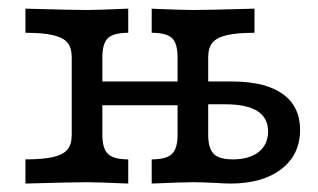

<svg xmlns="http://www.w3.org/2000/svg" viewBox="-20 -435 754 455"><path d="M400.8 -115.3V-299.2Q400.8 -332.3 387.5 -344.8Q374.2 -357.3 339.5 -357.3V-414.5L354.8 -413.7Q417.7 -411.3 437.9 -411.3Q470.2 -411.3 583.1 -414.5V-357.3Q541.1 -357.3 517.3 -351.6Q493.5 -346 483.5 -333.9Q473.4 -321.8 473.4 -299.2V-115.3Q473.4 -94.4 479 -81.5Q484.7 -68.5 497.6 -62.9Q510.5 -57.3 531.5 -57.3Q571 -57.3 593.1 -75Q615.3 -92.7 615.3 -123.4Q615.3 -155.6 589.9 -171.8Q564.5 -187.9 512.9 -187.9H447.6V-241.9H529.8Q608.1 -241.9 649.6 -212.5Q691.1 -183.1 691.1 -127.4Q691.1 -68.5 646.8 -34.3Q602.4 0 525.8 0Q516.1 0 488.7 -1.6Q458.1 -3.2 437.9 -3.2Q413.7 -3.2 339.5 0V-57.3Q374.2 -57.3 387.5 -70.2Q400.8 -83.1 400.8 -115.3ZM150 -115.3V-299.2Q150 -321.8 139.9 -333.9Q129.8 -346 106 -351.6Q82.3 -357.3 40.3 -357.3V-414.5Q153.2 -411.3 185.5 -411.3Q209.7 -411.3 283.9 -414.5V-357.3Q249.2 -357.3 235.9 -344.8Q222.6 -332.3 222.6 -299.2V-115.3Q222.6 -83.1 235.9 -70.2Q249.2 -57.3 283.9 -57.3V0Q209.7 -3.2 185.5 -3.2Q153.2 -3.2 40.3 0V-57.3Q82.3 -57.3 106 -62.9Q129.8 -68.5 139.9 -80.6Q150 -92.7 150 -115.3ZM196 -241.9H427.4V-185.5H196Z"/></svg>

Font: Playfair Micro SmCond SmLight
Style: Regular
Weight: 360
Width: 4
Designer: Claus Eggers Sørensen
Foundry: Claus Eggers Sørensen
Version: Version 2.100;Glyphs 3.2 (3219)